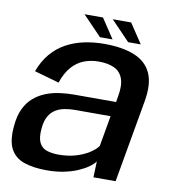

<svg xmlns="http://www.w3.org/2000/svg" viewBox="-81 -785 776 862"><g transform="rotate(10 307.0 -354.0)"><path d="M189.5 5.5Q231.5 5.5 266.8 -1.8Q302 -9 329.8 -21Q357.5 -33 376.2 -46.5Q395 -60 404 -73L401.5 0H502.5L568.5 -375Q583 -456 561 -504.8Q539 -553.5 484.2 -576Q429.5 -598.5 346 -598.5Q297.5 -598.5 253.5 -589Q209.5 -579.5 172.2 -559Q135 -538.5 106.5 -505Q78 -471.5 60.5 -423.5L173.5 -391.5Q188.5 -437 212.8 -464.5Q237 -492 268 -504Q299 -516 335 -516Q377.5 -516 405.8 -502.8Q434 -489.5 445.2 -459.5Q456.5 -429.5 448 -381L443 -350.5H251Q218.5 -350.5 185.8 -346Q153 -341.5 123.2 -329.8Q93.5 -318 69.5 -297.5Q45.5 -277 30 -245Q14.5 -213 10.5 -167.5Q3.5 -99 23 -61.5Q42.5 -24 85.2 -9.2Q128 5.5 189.5 5.5ZM229 -73Q197 -73 174 -81.2Q151 -89.5 140.5 -112Q130 -134.5 134 -176.5Q137 -210 149 -231.2Q161 -252.5 179.5 -263.8Q198 -275 220.5 -279.2Q243 -283.5 267.5 -283.5H429.5L405 -143.5Q392.5 -126 367 -109.8Q341.5 -93.5 306.5 -83.2Q271.5 -73 229 -73ZM449.5 -624.5H507L447.5 -714H363.5ZM321 -624.5H378.5L319 -714H235Z"/></g></svg>

Font: Anybody Thin Medium
Style: Italic
Weight: 500
Italic angle: -10°
Version: Version 1.113;gftools[0.9.25]